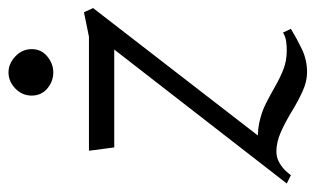

<svg xmlns="http://www.w3.org/2000/svg" viewBox="-180 -558 760 463"><g transform="rotate(-90 200.5 -327.0)"><path d="M257 33Q235 33 211 22Q187 11 162.5 -4Q138 -19 113.5 -30Q89 -41 66 -41Q51 -41 38.5 -33.5Q26 -26 18.5 -17.5Q11 -9 9 -6L-11 -16L312 -432H76L68 -493H343L402 -505L412 -483L88 -64L74 -84Q108 -88 134.5 -82.5Q161 -77 182.5 -66Q204 -55 224 -43.5Q244 -32 264.5 -24Q285 -16 310 -16Q321 -16 332 -17.5Q343 -19 353 -25L362 -6Q339 8 313 20.5Q287 33 257 33ZM257 -579Q235 -579 218 -593.5Q201 -608 201 -631Q201 -654 218 -670.5Q235 -687 257 -687Q278 -687 295.5 -670.5Q313 -654 313 -631Q313 -608 295.5 -593.5Q278 -579 257 -579Z"/></g></svg>

Font: Manuale Light
Style: Italic
Weight: 300
Italic angle: -11°
Version: Version 1.002